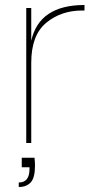

<svg xmlns="http://www.w3.org/2000/svg" viewBox="-20 -572 378 768"><path d="M105 -409Q137 -552 318 -552V-530H309Q224 -530 164.5 -480.5Q105 -431 105 -321V0H85V-540H105ZM118 59Q120 77 120 90Q120 139 103 157.5Q86 176 55 176V158Q98 158 98 104V97H67V59Z"/></svg>

Font: Fz Poppins Thin
Style: Regular
Weight: 100
Designer: Ninad Kale (Devanagari), Jonny Pinhorn (Latin)
Foundry: Indian Type Foundry
Version: Vit hóa bi Vntype.Com & FontZin.Com